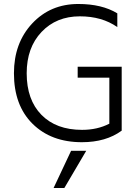

<svg xmlns="http://www.w3.org/2000/svg" viewBox="-20 -706 701 964"><path d="M591 -50Q512 8 391 8Q237 8 143.5 -84.5Q50 -177 50 -338Q50 -490 141.5 -588Q233 -686 373 -686Q492 -686 569 -639V-570Q492 -624 381 -624Q263 -624 188.5 -545.5Q114 -467 114 -338Q114 -205 188 -129.5Q262 -54 392 -54Q469 -54 529 -85V-316H370V-371H591ZM303 238H249L337 51H413Z"/></svg>

Font: Hind Madurai Light
Style: Regular
Weight: 300
Designer: Jyotish Sonowal
Foundry: Indian Type Foundry
Version: Version 1.001;PS 1.0;hotconv 1.0.86;makeotf.lib2.5.63406; tt